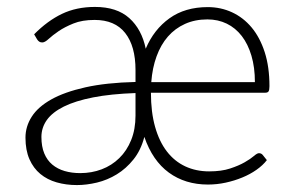

<svg xmlns="http://www.w3.org/2000/svg" viewBox="-20 -526 844 554"><path d="M579.5 -505.5Q617 -505.5 649.5 -490.5Q682 -475.5 706 -446.8Q730 -418 743.8 -375.5Q757.5 -333 757.5 -277.5Q757.5 -266.5 755 -262.5Q752.5 -258.5 745.5 -258.5H415.5Q415.5 -202.5 427.5 -160Q439.5 -117.5 461.5 -89Q483.5 -60.5 514.5 -46Q545.5 -31.5 583.5 -31.5Q619 -31.5 644 -39.8Q669 -48 686 -57.8Q703 -67.5 712.5 -75.8Q722 -84 727 -84Q734 -84 738 -79L750 -64Q738.5 -49 720 -36Q701.5 -23 679 -13.8Q656.5 -4.5 631.2 1Q606 6.5 580 6.5Q514.5 6.5 467.2 -28Q420 -62.5 396.5 -131Q386.5 -92.5 365.2 -66Q344 -39.5 317 -23Q290 -6.5 259.8 0.8Q229.5 8 202 8Q170.5 8 143.5 0.2Q116.5 -7.5 96.5 -24Q76.5 -40.5 65 -66.5Q53.5 -92.5 53.5 -129Q53.5 -161 71.5 -189.2Q89.5 -217.5 127.8 -239Q166 -260.5 226.2 -274Q286.5 -287.5 371 -289.5V-324Q371 -393 341.2 -430.8Q311.5 -468.5 253 -468.5Q217 -468.5 191.8 -458.2Q166.5 -448 149 -436Q131.5 -424 120.5 -413.8Q109.5 -403.5 102 -403.5Q96.5 -403.5 93 -406Q89.5 -408.5 87 -412.5L78.5 -427Q117 -466 158.8 -486Q200.5 -506 254 -506Q317 -506 353 -473.8Q389 -441.5 400.5 -385.5Q424 -441 469 -473.2Q514 -505.5 579.5 -505.5ZM371 -257.5Q300 -255 248.8 -245Q197.5 -235 164.2 -218.5Q131 -202 115.2 -179.8Q99.5 -157.5 99.5 -131Q99.5 -103 107.8 -83.2Q116 -63.5 131 -51Q146 -38.5 166.5 -32.5Q187 -26.5 211.5 -26.5Q244.5 -26.5 273.5 -37.5Q302.5 -48.5 324.2 -69.8Q346 -91 358.5 -122Q371 -153 371 -192.5ZM578.5 -470Q542.5 -470 513.8 -457Q485 -444 464.5 -420.5Q444 -397 431.8 -363.5Q419.5 -330 416.5 -289H715.5Q715.5 -331.5 705.5 -365.2Q695.5 -399 677.5 -422.2Q659.5 -445.5 634.2 -457.8Q609 -470 578.5 -470Z"/></svg>

Font: Lato Light
Style: Regular
Weight: 300
Designer: Lukasz Dziedzic
Foundry: Lukasz Dziedzic
Version: Version 1.104; Western+Polish opensource